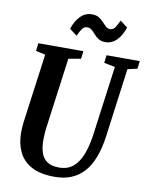

<svg xmlns="http://www.w3.org/2000/svg" viewBox="-103 -1038 879 1123"><g transform="rotate(10 337.0 -477.0)"><path d="M610.5 -684 556.5 -279.5Q546.5 -204 525.2 -149Q504 -94 471.8 -59Q439.5 -24 396.5 -7Q353.5 10 300 10Q213 10 161 -19Q109 -48 85.8 -97.8Q62.5 -147.5 62.5 -209.5Q62.5 -226.5 63.5 -242.5Q64.5 -258.5 66.5 -274.5L122 -684L65.5 -696.5L71 -743H338.5L333 -697L259.5 -684L204.5 -276Q201 -253 199.5 -231.8Q198 -210.5 198 -191Q198 -148 208.5 -115.8Q219 -83.5 244.8 -65.8Q270.5 -48 315.5 -48Q367 -48 400 -76Q433 -104 452.5 -155.8Q472 -207.5 481.5 -279.5L536 -684L470.5 -697L476 -743H673.5L668 -697ZM455 -817.5Q430 -817.5 414.2 -827.8Q398.5 -838 387.2 -851.2Q376 -864.5 364.5 -874.5Q353 -884.5 336.5 -884.5Q318 -884.5 306.2 -867.2Q294.5 -850 284 -825L239 -858.5Q255 -907 283.5 -935.5Q312 -964 351 -964Q376.5 -964 392.5 -954.2Q408.5 -944.5 420.2 -931.2Q432 -918 443.2 -907.8Q454.5 -897.5 470 -897Q487.5 -897 499.5 -914.5Q511.5 -932 522 -957L566.5 -923.5Q550.5 -875 522.2 -846.2Q494 -817.5 455 -817.5Z"/></g></svg>

Font: Merriweather 24pt SemiCondensed
Style: Bold Italic
Weight: 700
Width: 4
Italic angle: -7.8°
Designer: Eben Sorkin
Foundry: Eben Sorkin
Version: Version 2.101